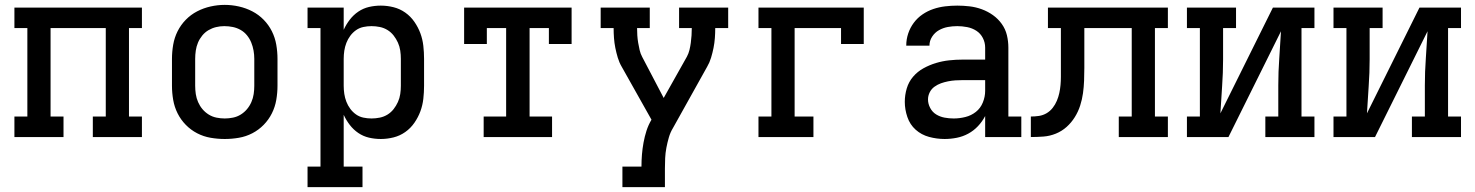

<svg xmlns="http://www.w3.org/2000/svg" viewBox="-20 -561 6040 786"><path d="M39 0V-84H92V-446H39V-530H561V-446H508V-84H561V0H360V-84H413V-446H187V-84H240V0Z M900 8Q871 8 842 3Q813 -2 787 -15.5Q761 -29 740.5 -50Q720 -71 707 -97Q694 -123 689 -152Q684 -181 684 -210V-320Q684 -349 689 -378Q694 -407 707 -433Q720 -459 740.5 -480Q761 -501 787 -514.5Q813 -528 842 -534.5Q871 -541 900 -541Q929 -541 958 -534.5Q987 -528 1013 -514.5Q1039 -501 1059.5 -480Q1080 -459 1093 -433Q1106 -407 1111 -378Q1116 -349 1116 -320V-210Q1116 -181 1111 -152Q1106 -123 1093 -97Q1080 -71 1059.5 -50Q1039 -29 1013 -15.5Q987 -2 958 3Q929 8 900 8ZM900 -76Q917 -76 934 -79.5Q951 -83 965.5 -92Q980 -101 991 -114Q1002 -127 1009 -143Q1016 -159 1018.5 -176Q1021 -193 1021 -210V-320Q1021 -337 1018 -354Q1015 -371 1008.5 -387Q1002 -403 991 -416.5Q980 -430 965 -438.5Q950 -447 933 -450.5Q916 -454 898 -454Q881 -454 864.5 -450Q848 -446 833.5 -437.5Q819 -429 808 -415.5Q797 -402 790.5 -386.5Q784 -371 781.5 -354Q779 -337 779 -320V-210Q779 -193 781.5 -176Q784 -159 791 -143Q798 -127 809 -114Q820 -101 834.5 -92Q849 -83 866 -79.5Q883 -76 900 -76Z M1239 205V121H1292V-446H1239V-530H1387V-439Q1397 -461 1412 -480.5Q1427 -500 1447 -513.5Q1467 -527 1490.5 -532.5Q1514 -538 1539 -538Q1565 -538 1591 -531.5Q1617 -525 1639 -509.5Q1661 -494 1676.5 -471.5Q1692 -449 1701 -424.5Q1710 -400 1713 -373.5Q1716 -347 1716 -320V-210Q1716 -183 1713 -156.5Q1710 -130 1701 -105.5Q1692 -81 1676.5 -58.5Q1661 -36 1639 -20.5Q1617 -5 1591 1.5Q1565 8 1539 8Q1514 8 1490.5 2.5Q1467 -3 1447 -16.5Q1427 -30 1412 -49.5Q1397 -69 1387 -91V121H1464V205ZM1501 -76Q1518 -76 1535 -79.5Q1552 -83 1566.5 -92Q1581 -101 1591.5 -114.5Q1602 -128 1609 -143.5Q1616 -159 1618.5 -176Q1621 -193 1621 -210V-320Q1621 -337 1618.5 -354Q1616 -371 1609 -386.5Q1602 -402 1591.5 -415.5Q1581 -429 1566.5 -438Q1552 -447 1535 -450.5Q1518 -454 1501 -454Q1484 -454 1467.5 -450.5Q1451 -447 1437.5 -437.5Q1424 -428 1414 -414.5Q1404 -401 1398 -385.5Q1392 -370 1389.5 -353.5Q1387 -337 1387 -320V-210Q1387 -193 1389.5 -176.5Q1392 -160 1398 -144.5Q1404 -129 1414 -115.5Q1424 -102 1437.5 -92.5Q1451 -83 1467.5 -79.5Q1484 -76 1501 -76Z M1960 0V-84H2052V-446H1973V-381H1880V-530H2320V-381H2227V-446H2148V-84H2240V0Z M2528 205V121H2606Q2606 96 2608 71.5Q2610 47 2614.5 22.5Q2619 -2 2626.5 -25.5Q2634 -49 2647 -71L2525 -288Q2515 -305 2509 -325Q2503 -345 2499 -365Q2495 -385 2493.5 -405.5Q2492 -426 2492 -446H2439V-530H2640V-446H2588Q2588 -431 2589 -416Q2590 -401 2592.5 -386Q2595 -371 2598.5 -356Q2602 -341 2609 -328L2697 -160L2792 -329Q2799 -342 2802.5 -356.5Q2806 -371 2808 -386Q2810 -401 2811 -416Q2812 -431 2812 -446H2760V-530H2961V-446H2908Q2908 -426 2906.5 -405.5Q2905 -385 2901 -365Q2897 -345 2891 -325Q2885 -305 2875 -288L2735 -37Q2724 -19 2718 2Q2712 23 2708 44Q2704 65 2703 86.5Q2702 108 2702 129V205Z M3085 0V-84H3138V-446H3085V-530H3516V-381H3423V-446H3233V-84H3310V0Z M3847 8Q3815 8 3783.5 -0.5Q3752 -9 3728.5 -30Q3705 -51 3694.5 -82Q3684 -113 3684 -144Q3684 -172 3692 -199Q3700 -226 3718 -247Q3736 -268 3760.5 -281.5Q3785 -295 3811.5 -303Q3838 -311 3865.5 -314Q3893 -317 3921 -317H4013V-366Q4013 -387 4003.5 -405.5Q3994 -424 3977 -435Q3960 -446 3939.5 -450Q3919 -454 3899 -454Q3879 -454 3860 -450.5Q3841 -447 3824 -437.5Q3807 -428 3796 -411Q3785 -394 3785 -375Q3785 -374 3785 -374Q3785 -374 3785 -374H3690Q3690 -375 3690 -375Q3690 -375 3690 -375Q3690 -400 3698 -424Q3706 -448 3721 -468Q3736 -488 3756.5 -502Q3777 -516 3800.5 -524Q3824 -532 3849 -535Q3874 -538 3899 -538Q3924 -538 3949.5 -535Q3975 -532 3999.5 -523Q4024 -514 4045 -499Q4066 -484 4081 -463Q4096 -442 4102 -417Q4108 -392 4108 -366V-84H4161V0H4013V-86Q4001 -63 3983.5 -44.5Q3966 -26 3944 -14Q3922 -2 3897 3Q3872 8 3847 8ZM3884 -76Q3908 -76 3932 -82Q3956 -88 3975 -103Q3994 -118 4003.5 -141.5Q4013 -165 4013 -189V-233H3921Q3906 -233 3891 -232Q3876 -231 3861 -228Q3846 -225 3832 -220Q3818 -215 3805.5 -206Q3793 -197 3786 -183Q3779 -169 3779 -154Q3779 -136 3788 -119Q3797 -102 3812.5 -92.5Q3828 -83 3846.5 -79.5Q3865 -76 3884 -76Z M4200 0V-84Q4217 -84 4233.5 -86.5Q4250 -89 4264.5 -97.5Q4279 -106 4289.5 -119.5Q4300 -133 4306.5 -148.5Q4313 -164 4316.5 -180Q4320 -196 4321.5 -213Q4323 -230 4323 -246.5Q4323 -263 4323 -280V-281Q4323 -282 4323 -282Q4323 -282 4323 -283V-446H4270V-530H4761V-446H4708V-84H4761V0H4560V-84H4613V-446H4419V-283Q4419 -257 4418 -231Q4417 -205 4413.5 -179.5Q4410 -154 4402 -129Q4394 -104 4380 -81.5Q4366 -59 4346.5 -41.5Q4327 -24 4302.5 -14Q4278 -4 4252 -2Q4226 0 4200 0Z M4839 0V-84H4892V-446H4839V-530H5040V-446H4987V-318Q4987 -263 4983 -207.5Q4979 -152 4976 -97L5191 -530H5361V-446H5308V-84H5361V0H5160V-84H5213V-212Q5213 -267 5217 -322.5Q5221 -378 5224 -433L5009 0Z M5439 0V-84H5492V-446H5439V-530H5640V-446H5587V-318Q5587 -263 5583 -207.5Q5579 -152 5576 -97L5791 -530H5961V-446H5908V-84H5961V0H5760V-84H5813V-212Q5813 -267 5817 -322.5Q5821 -378 5824 -433L5609 0Z"/></svg>

Font: Iosevka Curly Slab MdEx
Style: Regular
Weight: 500
Width: 7
Monospace: yes
Designer: Belleve Invis
Foundry: Belleve Invis
Version: Version 11.1.0; ttfautohint (v1.8.3)